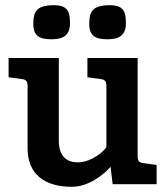

<svg xmlns="http://www.w3.org/2000/svg" viewBox="-20 -708 647 738"><path d="M389 -143C385 -132 335 -84 279 -84C230 -84 206 -114 206 -168V-485H13V-411L64 -404C82 -402 86 -394 86 -376V-138C86 -43 146 10 256 10C321 10 379 -37 405 -67L413 0H582V-74L531 -81C513 -83 509 -91 509 -109V-485H316V-411L367 -404C385 -402 389 -394 389 -376ZM249 -619C249 -662 241 -688 187 -688C119 -688 108 -662 108 -616C108 -570 132 -557 178 -557C224 -557 249 -573 249 -619ZM464 -619C464 -662 456 -688 402 -688C334 -688 323 -662 323 -616C323 -570 347 -557 393 -557C439 -557 464 -573 464 -619Z"/></svg>

Font: Enriqueta
Style: Bold
Weight: 700
Designer: Viviana Monsalve, Gustavo Ibarra
Foundry: Viviana Monsalve, Gustavo Ibarra
Version: Version 1.002